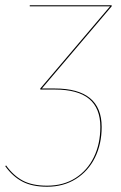

<svg xmlns="http://www.w3.org/2000/svg" viewBox="-23 -700 461 729"><path d="M401 -676 136 -364H185Q363 -364 363 -218Q363 -153 337.5 -101.5Q312 -50 265 -20.5Q218 9 156 9Q99 9 62 -10.5Q25 -30 -3 -69L0 -72Q28 -33 64 -14Q100 5 156 5Q218 5 263.5 -24Q309 -53 333.5 -103.5Q358 -154 358 -218Q358 -289 315.5 -324.5Q273 -360 185 -360H130V-364L395 -676H90V-680H401Z"/></svg>

Font: Fira Sans Condensed Four
Style: Italic
Weight: 100
Width: 3
Italic angle: -8°
Designer: bBox Type GmbH & Carrois Corporate GbR & Edenspiekermann AG
Foundry: bBox Type GmbH & Carrois Corporate GbR & Edenspiekermann AG
Version: Version 4.301